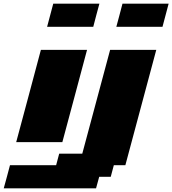

<svg xmlns="http://www.w3.org/2000/svg" viewBox="-54 -895 933 1040"><path d="M-33.7 125H466.3L483.4 62.5H545.9L562.5 0H625Q652.8 -104 708.7 -312.3Q764.6 -520.5 792.5 -625H542.5L391.6 -62.5H266.6L250 0H0Q-5.4 21 -16.6 62.5Q-27.8 104 -33.7 125ZM33.7 -125H283.7Q306.2 -208.5 350.8 -375.2Q395.5 -542 417.5 -625H167.5Q145.5 -542 100.8 -375Q56.2 -208 33.7 -125ZM576.2 -750H826.2Q831.5 -770.5 842.8 -812.5Q854 -854.5 859.4 -875H609.4Q604 -854 593 -812.5Q582 -771 576.2 -750ZM201.2 -750H451.2Q456.5 -771 467.5 -812.5Q478.5 -854 484.4 -875H234.4Q229 -854 217.8 -812.5Q206.5 -771 201.2 -750Z"/></svg>

Font: Faithful 32x
Style: BoldOblique
Weight: 400
Foundry: Faithful Resource Pack
Version: Version 1.0; January 27, 2023